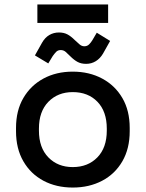

<svg xmlns="http://www.w3.org/2000/svg" viewBox="-20 -829 655 863"><path d="M307 14Q233 14 175.5 -16.5Q118 -47 85 -104Q52 -161 52 -239V-254Q52 -332 85 -388.5Q118 -445 175.5 -476Q233 -507 307 -507Q381 -507 439 -476Q497 -445 530 -388.5Q563 -332 563 -254V-239Q563 -161 530 -104Q497 -47 439 -16.5Q381 14 307 14ZM307 -78Q375 -78 417.5 -121.5Q460 -165 460 -242V-251Q460 -328 418 -371.5Q376 -415 307 -415Q240 -415 197.5 -371.5Q155 -328 155 -251V-242Q155 -165 197.5 -121.5Q240 -78 307 -78ZM197 -544 137 -580 169 -637Q182 -660 201.5 -671.5Q221 -683 245 -683Q267 -683 283 -674.5Q299 -666 316 -649Q327 -639 337 -630Q347 -621 359 -621Q372 -621 380.5 -629.5Q389 -638 395 -648L415 -682L475 -645L443 -588Q430 -566 410.5 -554Q391 -542 367 -542Q345 -542 329 -550.5Q313 -559 296 -576Q285 -587 275.5 -595.5Q266 -604 253 -604Q240 -604 232 -595.5Q224 -587 217 -577ZM148 -726V-809H466V-726Z"/></svg>

Font: Space Grotesk Light Medium
Style: Regular
Weight: 500
Version: Version 2.000